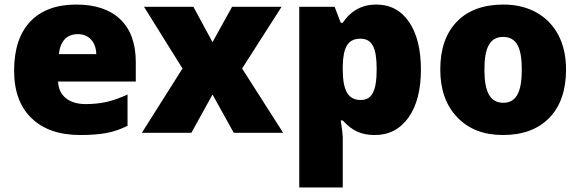

<svg xmlns="http://www.w3.org/2000/svg" viewBox="-20 -583 2548 843"><path d="M333 9.8C377.4 9.8 415.5 6.8 447.3 1C479 -4.9 510.3 -15.6 540 -30.8V-168C507.3 -152.8 476.6 -142.1 448.7 -135.7C420.4 -129.4 389.6 -126 356 -126C282.2 -126 237.3 -163.1 234.9 -225.1H576.2V-310.1C576.2 -391.6 553.7 -454.6 508.3 -498C462.9 -541.5 398.4 -563 314.9 -563C227.5 -563 160.2 -538.1 112.8 -488.3C65.4 -438 42 -366.2 42 -272.9C42 -182.6 67.4 -112.8 118.7 -64C169.4 -14.6 240.7 9.8 333 9.8ZM321.8 -433.1C370.6 -433.1 401.4 -398.4 402.8 -345.2H238.8C244.1 -405.8 276.9 -433.1 321.8 -433.1Z M603 0H820.3L913.1 -168L1006.3 0H1223.1L1043 -282.2L1216.3 -553.2H999L913.1 -397.9L829.1 -553.2H612.3L781.2 -282.2Z M1626 9.8C1688 9.8 1737.3 -16.1 1773.9 -67.4C1810.1 -118.7 1828.1 -188.5 1828.1 -277.8C1828.1 -366.2 1810.5 -436 1775.9 -486.8C1741.2 -537.6 1692.9 -563 1631.8 -563C1569.3 -563 1520.5 -536.1 1484.9 -482.9H1476.1L1449.2 -553.2H1293.9V240.2H1484.9V18.1C1484.9 8.8 1481.9 -15.6 1476.1 -54.2H1484.9C1528.3 -5.9 1569.8 9.8 1626 9.8ZM1562 -413.1C1613.3 -413.1 1633.8 -375 1633.8 -279.8C1633.8 -182.6 1612.8 -144 1564 -144C1509.3 -144 1484.9 -183.6 1484.9 -278.8V-293.9C1486.8 -372.6 1505.9 -413.1 1562 -413.1Z M2465.3 -277.8C2465.3 -335.4 2454.1 -385.7 2431.6 -429.2C2386.2 -515.1 2299.8 -563 2190.9 -563C2103 -563 2034.7 -538.1 1986.3 -488.3C1937.5 -438 1913.1 -368.2 1913.1 -277.8C1913.1 -189.5 1938 -119.6 1987.8 -67.9C2037.1 -16.1 2104 9.8 2188 9.8C2275.4 9.8 2343.8 -15.6 2392.6 -66.4C2440.9 -116.7 2465.3 -187.5 2465.3 -277.8ZM2106.9 -277.8C2106.9 -373 2130.4 -420.9 2189 -420.9C2249 -420.9 2271 -372.1 2271 -277.8C2271 -182.6 2249 -131.8 2189.9 -131.8C2129.9 -131.8 2106.9 -182.6 2106.9 -277.8Z"/></svg>

Font: Sahel Black
Style: Bold
Weight: 900
Foundry: Saber Rastikerdar (saber.rastikerdar@gmail.com)
Version: Version 3.4.0